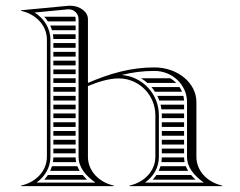

<svg xmlns="http://www.w3.org/2000/svg" viewBox="-20 -635 820 655"><path d="M561.2 -368H461.3C469 -363.3 476.2 -357.9 482.9 -352H581.3C575.4 -358.1 568.6 -363.5 561.2 -368ZM592.5 -338H496.6C501 -332.9 505 -327.6 508.6 -322H601.1C598.7 -327.6 595.9 -333 592.5 -338ZM605.6 -308H516.6C519.2 -302.8 521.4 -297.5 523.4 -292H607.9C607.6 -297.5 606.8 -302.8 605.6 -308ZM608 -202V-218H532V-202ZM608 -188H532V-172H608ZM608 -158H532V-142H608ZM608 -128H532V-112H608ZM608 -278H527.6C528.9 -272.8 530 -267.4 530.7 -262H608ZM608 -248H531.9C532 -246 532 -244 532 -242V-232H608ZM609.8 -82C608.7 -87.1 608.1 -92.5 608 -98H532C531.9 -92.5 531.4 -87.2 530.6 -82ZM613.9 -68H527.4C525.8 -62.5 523.8 -57.1 521.4 -52H621.9C618.7 -57.1 616 -62.5 613.9 -68ZM631.9 -38H513.6C509.9 -32.4 505.7 -27 501.1 -22H647.1C641.6 -27.2 636.5 -32.5 631.9 -38ZM239.8 -82C238.7 -87.1 238.1 -92.5 238 -98H162C161.9 -92.6 161.4 -87.2 160.5 -82ZM243.9 -68H157.3C155.6 -62.5 153.5 -57.1 151.1 -52H251.9C248.7 -57.1 246.1 -62.5 243.9 -68ZM262 -38H143.3C139.6 -32.3 135.4 -26.9 130.9 -22H277.2C271.7 -27.2 266.5 -32.5 262 -38ZM162 -202H238V-218H162ZM162 -188V-172H238V-188ZM162 -158V-142H238V-158ZM162 -128V-112H238V-128ZM162 -488V-472H238V-488ZM162 -458V-442H238V-458ZM162 -428V-412H238V-428ZM162 -398V-382H238V-398ZM162 -368V-352H238V-368ZM162 -338V-322H238V-338ZM162 -308V-292H238V-308ZM162 -278V-262H238V-278ZM162 -248V-232H238V-248ZM130.7 -578C135.4 -572.9 139.6 -567.6 143.3 -562H238V-570C238 -572.8 237.5 -575.5 236.5 -578ZM151.2 -548C153.7 -542.9 155.7 -537.5 157.4 -532H238V-548ZM160.6 -518C161.4 -512.8 161.9 -507.5 162 -502H238V-518ZM140 -100C140 -52.2 102.9 -13.2 52 -2V0H368V-2C317.1 -13.2 280 -52.2 280 -100V-341.4C313 -355.1 350.7 -367.5 385.1 -367.5C454 -367.5 510 -311.3 510 -242V-100C510 -52.2 472.9 -13.2 422 -2V0H738V-2C687.1 -13.2 650 -52.2 650 -100V-287C650 -352.1 585.9 -405 507 -405C425 -405 355.7 -384.3 280 -352.3V-570C280 -594.5 253 -615.5 218.9 -615.5C216 -615.5 213 -615.3 210 -615L52 -600V-598C102.9 -586.8 140 -547.8 140 -500ZM248 -100C248 -63.8 272.8 -35.3 305.6 -12H104.4C133.5 -32.7 152 -63.9 152 -100V-500C152 -539.3 129.2 -572.9 97.9 -592.3L211.2 -603.1C212.4 -603.2 213.5 -603.2 214.7 -603.2C232.7 -603.2 248 -588.4 248 -570ZM394.8 -379.2C432.7 -388.5 466.9 -393 507 -393C568.3 -393 618 -345.5 618 -287V-100C618 -63.9 642.7 -35.3 675.5 -12H474.5C504.5 -33.4 522 -63.9 522 -100V-242C522 -314.5 465.9 -374 394.8 -379.2Z"/></svg>

Font: SortefaxS02
Style: Medium
Weight: 500
Designer: gluk
Foundry: gluk
Version: Version 0.261